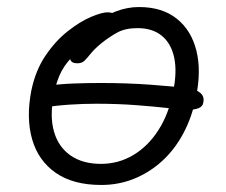

<svg xmlns="http://www.w3.org/2000/svg" viewBox="-20 -514 642 546"><path d="M268 12Q188 12 138.5 -22.5Q89 -57 71.5 -117.5Q54 -178 69 -256Q81 -314 109.5 -356Q138 -398 173 -425.5Q208 -453 239 -466Q270 -479 286 -479Q294 -479 299 -477Q304 -475 306.5 -470.5Q309 -466 307 -458Q305 -447 300.5 -438Q296 -429 287.5 -421Q279 -413 264 -405Q224 -385 197.5 -363Q171 -341 155.5 -312.5Q140 -284 133 -243Q121 -184 133.5 -140Q146 -96 180.5 -72Q215 -48 267 -48Q317 -48 359 -73Q401 -98 430.5 -144Q460 -190 472 -252Q484 -309 475.5 -349.5Q467 -390 440.5 -412Q414 -434 371 -434Q337 -434 314.5 -422Q292 -410 267 -390Q248 -374 238 -361.5Q228 -349 220.5 -341.5Q213 -334 200 -334Q191 -334 186 -337Q181 -340 179.5 -346.5Q178 -353 180 -363Q184 -383 202.5 -406Q221 -429 249 -449Q277 -469 309.5 -481.5Q342 -494 375 -494Q441 -494 482.5 -461Q524 -428 538.5 -370Q553 -312 537 -236Q526 -181 501.5 -135Q477 -89 441.5 -56.5Q406 -24 362 -6Q318 12 268 12ZM518 -202Q499 -202 459.5 -206.5Q420 -211 367 -215Q314 -219 254 -219Q217 -219 178.5 -216.5Q140 -214 102 -208L114 -270Q149 -275 188.5 -276.5Q228 -278 266 -278Q342 -278 409.5 -273Q477 -268 515 -263Q538 -260 550 -249.5Q562 -239 558 -222Q557 -212 546 -207Q535 -202 518 -202Z"/></svg>

Font: Shantell Sans Light
Style: Italic
Weight: 300
Italic angle: -11°
Designer: Stephen Nixon, Anya Danilova, Shantell Martin
Foundry: Arrow Type
Version: Version 1.008;[ac192a2d6]